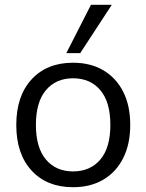

<svg xmlns="http://www.w3.org/2000/svg" viewBox="-20 -773 611 802"><path d="M285 9Q176 9 112 -60.5Q48 -130 48 -251Q48 -372 112 -441.5Q176 -511 285 -511Q358 -511 411.5 -479.5Q465 -448 494.5 -390Q524 -332 524 -251Q524 -171 494.5 -112.5Q465 -54 411.5 -22.5Q358 9 285 9ZM285 -57Q357 -57 399 -106.5Q441 -156 441 -251Q441 -347 399 -396.5Q357 -446 285 -446Q214 -446 172 -396.5Q130 -347 130 -251Q130 -156 172 -106.5Q214 -57 285 -57ZM257 -551 360 -753H447L315 -551Z"/></svg>

Font: Mulish
Style: Regular
Weight: 400
Designer: Vernon Adams
Foundry: Vernon Adams
Version: Version 3.603; ttfautohint (v1.8.3)